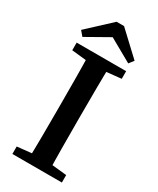

<svg xmlns="http://www.w3.org/2000/svg" viewBox="-202 -854 751 914"><g transform="rotate(30 173.0 -396.5)"><path d="M37 0V-41L161 -54H183L309 -41V0ZM115 0Q117 -69 117.5 -140.5Q118 -212 118 -285V-326Q118 -397 117.5 -468.5Q117 -540 115 -612H230Q228 -542 227.5 -470.5Q227 -399 227 -326V-285Q227 -214 227.5 -142.5Q228 -71 230 0ZM37 -570V-612H309V-570L183 -557H161ZM193 -793 319 -675 299 -649 132 -743H213L47 -649L25 -675L152 -793Z"/></g></svg>

Font: Lisu Bosa SemiBold
Style: Regular
Weight: 600
Designer: David Morse, Annie Olsen, Victor Gaultney, Frank Grießhammer (Latin)
Foundry: SIL International
Version: Version 2.000